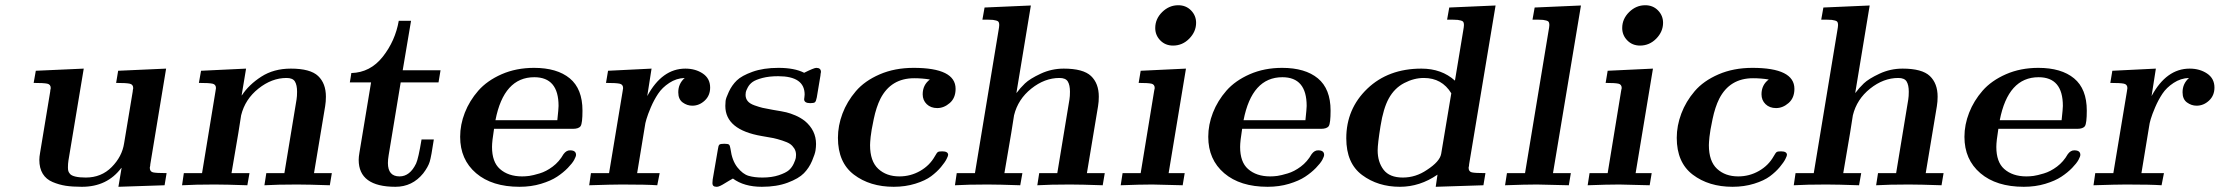

<svg xmlns="http://www.w3.org/2000/svg" viewBox="-20 -715 8566 741"><path d="M109.9 -395 118.2 -441.9 303.2 -450.2 244.1 -95.2Q242.2 -83 242.2 -68.8Q242.2 -60.1 243.7 -54.9Q245.1 -49.8 250.5 -43.5Q255.9 -37.1 271.5 -33.4Q287.1 -29.8 311 -29.8Q371.1 -29.8 411.1 -70.3Q451.2 -110.8 459 -162.1L492.2 -361.8Q492.2 -364.7 492.7 -367.4Q493.2 -370.1 493.7 -372.1Q494.1 -374 494.1 -375Q494.1 -389.2 480.5 -392.1Q466.8 -395 428.2 -395L436 -441.9L621.1 -450.2L560.1 -81.1Q560.1 -78.1 559.6 -75Q559.1 -71.8 558.6 -70.3Q558.1 -68.8 558.1 -67.9Q558.1 -52.7 570.6 -49.8Q583 -46.9 623 -46.9L615.2 0L437 5.9L449.2 -66.9H448.2Q393.6 5.9 296.4 5.9Q295.9 5.9 294.9 5.9Q259.8 5.9 233.9 2Q208 -2 183.1 -12.5Q158.2 -22.9 145 -44.4Q131.8 -65.9 131.8 -98.1Q131.8 -109.4 134.8 -126L173.8 -361.8Q173.8 -364.7 174.3 -367.4Q174.8 -370.1 175.3 -372.1Q175.8 -374 175.8 -375Q175.8 -389.2 162.4 -392.1Q148.9 -395 109.9 -395Z M682.6 0 689.5 -46.9H759.8L811.5 -361.8Q813.5 -371.6 813.5 -375Q813.5 -389.2 800 -392.1Q786.6 -395 747.6 -395L755.9 -441.9L929.7 -450.2L912.6 -347.2H913.6Q940.4 -388.2 988.5 -419.2Q1036.6 -450.2 1102.5 -450.2Q1177.7 -450.2 1207.8 -421.6Q1237.8 -393.1 1237.8 -341.8Q1237.8 -322.8 1234.9 -305.2L1191.9 -46.9H1260.7L1252.9 0Q1168.9 -2.9 1126.5 -2.9Q1049.3 -2.9 1000.5 0L1007.8 -46.9H1077.6L1124.5 -331.1Q1126.5 -343.3 1126.5 -360.8Q1126.5 -386.7 1118.2 -400.4Q1109.9 -414.1 1085.9 -414.1Q1028.8 -414.1 977.3 -373Q925.8 -332 910.6 -270Q907.7 -245.1 873.5 -46.9H942.9L934.6 0Q850.6 -2.9 808.6 -2.9Q731.4 -2.9 682.6 0Z M1330.1 -397Q1330.1 -397 1333 -414.1Q1335.9 -431.2 1335.9 -433.1Q1409.2 -435.1 1457.3 -496.1Q1505.4 -557.1 1519 -634.8H1566.4L1534.2 -443.8H1680.2L1672.4 -397H1526.4L1480 -116.2Q1477.1 -99.1 1477.1 -85.9Q1477.1 -34.2 1522 -34.2Q1562 -34.2 1585.9 -84Q1594.7 -103 1606.9 -176.8H1654.3Q1644.5 -110.8 1638.4 -90.8Q1632.3 -70.8 1613.3 -45.9Q1571.3 5.9 1506.3 5.9Q1364.3 5.9 1364.3 -98.1Q1364.3 -109.4 1367.2 -126L1412.1 -397Z M1755.9 -187Q1755.9 -233.9 1773.9 -280Q1792 -326.2 1825.9 -365Q1859.9 -403.8 1916 -428.5Q1972.2 -453.1 2041 -453.1Q2129.9 -453.1 2179 -412.6Q2228 -372.1 2228 -288.1Q2228 -239.3 2220.9 -228.5Q2213.9 -217.8 2190.9 -217.8H1886.7Q1878.9 -169.9 1878.9 -147.9Q1878.9 -89.8 1909.2 -63Q1941.4 -34.2 1995.1 -34.2Q2008.3 -34.2 2022.7 -36.1Q2037.1 -38.1 2062.5 -45.7Q2087.9 -53.2 2113 -72Q2138.2 -90.8 2154.8 -120.1Q2166 -135.3 2180.2 -134.8Q2203.1 -134.8 2203.1 -117.2Q2203.1 -111.3 2196 -98.1Q2189 -85 2171.4 -66.9Q2153.8 -48.8 2129.9 -33Q2106 -17.1 2067.9 -5.6Q2029.8 5.9 1984.9 5.9Q1878.9 5.9 1817.4 -46.6Q1755.9 -99.1 1755.9 -187ZM1892.1 -251H2130.9Q2135.7 -295.9 2135.7 -306.2Q2135.7 -417 2042 -417Q1924.3 -417 1892.1 -251Z M2253.9 0 2260.7 -46.9H2330.6L2382.8 -361.8Q2384.8 -371.6 2384.8 -375Q2384.8 -389.2 2371.3 -392.1Q2357.9 -395 2318.8 -395L2326.7 -441.9L2494.6 -450.2L2478 -344.2Q2535.2 -450.2 2625 -450.2Q2664.1 -450.2 2692.4 -431.2Q2720.7 -412.1 2720.7 -377Q2720.7 -346.2 2699.7 -326.7Q2678.7 -307.1 2651.9 -307.1Q2631.8 -307.1 2614.7 -319.6Q2597.7 -332 2597.7 -358.9Q2597.7 -392.1 2622.6 -414.1Q2590.3 -413.1 2563 -395Q2535.6 -377 2519.8 -353Q2503.9 -329.1 2491.9 -301Q2480 -272.9 2474.9 -255.4Q2469.7 -237.8 2468.8 -228L2439 -46.9H2525.9L2516.6 0Q2477.5 -2.9 2379.9 -2.9Q2343.8 -2.9 2253.9 0Z M2729.5 -7.8 2730.5 -22 2750.5 -138.2Q2752.4 -153.3 2756.3 -156.7Q2760.3 -160.2 2775.4 -160.2Q2790.5 -160.2 2793.9 -156.5Q2797.4 -152.8 2799.3 -140.1Q2805.2 -95.2 2825.9 -69.1Q2846.7 -43 2869.1 -36.4Q2891.6 -29.8 2922.4 -29.8Q2958.5 -29.8 2985.6 -38.8Q3012.7 -47.9 3024.7 -58.3Q3036.6 -68.8 3043.5 -84Q3050.3 -99.1 3051.3 -105.5Q3052.2 -111.8 3052.2 -117.2Q3052.2 -131.3 3045.4 -142.1Q3038.6 -152.8 3029.1 -159.4Q3019.5 -166 2999 -172.6Q2978.5 -179.2 2964.6 -182.1Q2950.7 -185.1 2920.4 -189.9Q2779.3 -213.9 2779.3 -306.2Q2779.3 -314.9 2780.3 -325.4Q2781.2 -335.9 2793 -361.1Q2804.7 -386.2 2823.5 -404.5Q2842.3 -422.9 2884.3 -438Q2926.3 -453.1 2984.4 -453.1Q3046.4 -453.1 3083.5 -434.1Q3121.6 -453.1 3130.4 -453.1Q3148.4 -453.1 3148.4 -437Q3148.4 -436 3147.9 -434.6Q3147.5 -433.1 3147 -429.9Q3146.5 -426.8 3146.5 -423.8L3132.3 -338.9Q3129.4 -323.7 3125 -320.3Q3120.6 -316.9 3107.4 -316.9Q3083.5 -316.9 3083.5 -332Q3083.5 -333 3084.5 -340.1Q3085.4 -347.2 3085.4 -350.1Q3085.4 -420.9 2983.4 -420.9Q2948.2 -420.9 2922.4 -414.1Q2896.5 -407.2 2884.5 -398.7Q2872.6 -390.1 2866 -377.7Q2859.4 -365.2 2858.4 -359.6Q2857.4 -354 2857.4 -349.1Q2857.4 -335 2865.5 -325Q2873.5 -314.9 2892.1 -308.3Q2910.6 -301.8 2923.1 -298.8Q2935.5 -295.9 2963.4 -291Q2999.5 -285.2 3014.9 -281.5Q3030.3 -277.8 3049.8 -269.5Q3069.3 -261.2 3086.4 -248Q3129.4 -211.9 3129.4 -159.2Q3129.4 -147.9 3127.4 -134.5Q3125.5 -121.1 3114 -94Q3102.5 -66.9 3082.5 -46.4Q3062.5 -25.9 3020 -10Q2977.5 5.9 2920.4 5.9Q2851.6 5.9 2808.6 -25.9Q2805.7 -23.9 2793.9 -17.6Q2782.2 -11.2 2779.3 -8.8Q2756.3 5.9 2747.1 5.9Q2747.1 5.9 2746.6 5.9Q2746.1 5.9 2745.6 5.9Q2729.5 5.9 2729.5 -7.8Z M3213.9 -183.1Q3213.9 -230 3231.4 -276.6Q3249 -323.2 3283 -363Q3316.9 -402.8 3375 -428Q3433.1 -453.1 3505.9 -453.1Q3668 -453.1 3668 -372.1Q3668 -336.9 3645.5 -317.4Q3623 -297.9 3597.2 -297.9Q3572.3 -297.9 3556.6 -313Q3541 -328.1 3541 -351.1Q3541 -387.2 3568.8 -408.2Q3539.1 -413.1 3508.3 -413.1Q3418.5 -413.1 3377.9 -334Q3361.8 -301.8 3352.1 -255.4Q3342.3 -209 3340.1 -186.5Q3337.9 -164.1 3337.9 -154.8Q3337.9 -92.8 3369.4 -63.5Q3400.9 -34.2 3451.2 -34.2Q3494.1 -34.2 3531 -55.2Q3567.9 -76.2 3587.9 -111.8Q3595.7 -126 3599.9 -128.4Q3604 -130.9 3616.2 -130.9Q3639.2 -130.9 3639.2 -117.2Q3639.2 -113.3 3633.1 -101.1Q3627 -88.9 3611.6 -70.3Q3596.2 -51.8 3573.7 -34.9Q3551.3 -18.1 3512.7 -6.1Q3474.1 5.9 3429.2 5.9Q3337.4 5.9 3275.6 -41Q3213.9 -87.9 3213.9 -183.1Z M3665.5 0 3672.4 -46.9H3742.7L3833.5 -596.2Q3836.4 -612.3 3836.4 -618.2Q3836.4 -629.4 3831.5 -632.8Q3826.7 -636.2 3812.5 -638.2Q3801.3 -639.2 3771.5 -639.2L3779.8 -686L3958.5 -693.8L3902.8 -356.9H3903.8Q3917 -375 3935.8 -393.1Q3954.6 -411.1 3996.6 -430.7Q4038.6 -450.2 4085.4 -450.2Q4160.6 -450.2 4190.7 -421.6Q4220.7 -393.1 4220.7 -341.8Q4220.7 -322.8 4217.8 -305.2L4174.8 -46.9H4243.7L4235.8 0Q4151.9 -2.9 4109.4 -2.9Q4032.2 -2.9 3983.4 0L3990.7 -46.9H4060.5L4107.4 -331.1Q4109.4 -343.3 4109.4 -360.8Q4109.4 -386.7 4101.1 -400.4Q4092.8 -414.1 4068.8 -414.1Q4011.7 -414.1 3960.2 -373Q3908.7 -332 3893.6 -270Q3890.6 -245.1 3856.4 -46.9H3925.8L3917.5 0Q3833.5 -2.9 3791.5 -2.9Q3714.4 -2.9 3665.5 0Z M4305.2 0 4312.5 -46.9H4382.3L4434.1 -362.8Q4434.1 -364.7 4435.3 -369.4Q4436.5 -374 4436.5 -375Q4436.5 -389.2 4423.8 -392.1Q4411.1 -395 4374.5 -395L4382.3 -441.9L4557.1 -450.2L4490.2 -46.9H4552.2L4544.4 0Q4448.2 -2.9 4427.2 -2.9Q4380.4 -2.9 4305.2 0ZM4438.5 -606.9Q4438.5 -642.1 4465.3 -668.5Q4492.2 -694.8 4527.3 -694.8Q4557.1 -694.8 4576.7 -674.8Q4596.2 -654.8 4596.2 -627Q4596.2 -592.8 4569.8 -565.9Q4543.5 -539.1 4507.3 -539.1Q4477.5 -539.1 4458 -559.1Q4438.5 -579.1 4438.5 -606.9Z M4643.1 -187Q4643.1 -233.9 4661.1 -280Q4679.2 -326.2 4713.1 -365Q4747.1 -403.8 4803.2 -428.5Q4859.4 -453.1 4928.2 -453.1Q5017.1 -453.1 5066.2 -412.6Q5115.2 -372.1 5115.2 -288.1Q5115.2 -239.3 5108.2 -228.5Q5101.1 -217.8 5078.1 -217.8H4773.9Q4766.1 -169.9 4766.1 -147.9Q4766.1 -89.8 4796.4 -63Q4828.6 -34.2 4882.3 -34.2Q4895.5 -34.2 4909.9 -36.1Q4924.3 -38.1 4949.7 -45.7Q4975.1 -53.2 5000.2 -72Q5025.4 -90.8 5042 -120.1Q5053.2 -135.3 5067.4 -134.8Q5090.3 -134.8 5090.3 -117.2Q5090.3 -111.3 5083.3 -98.1Q5076.2 -85 5058.6 -66.9Q5041 -48.8 5017.1 -33Q4993.2 -17.1 4955.1 -5.6Q4917 5.9 4872.1 5.9Q4766.1 5.9 4704.6 -46.6Q4643.1 -99.1 4643.1 -187ZM4779.3 -251H5018.1Q5022.9 -295.9 5022.9 -306.2Q5022.9 -417 4929.2 -417Q4811.5 -417 4779.3 -251Z M5175.8 -181.2Q5175.8 -294.9 5256.8 -372.6Q5337.9 -450.2 5465.8 -450.2Q5543.9 -450.2 5595.2 -403.8L5627 -596.2Q5629.9 -612.3 5629.9 -618.2Q5629.9 -629.4 5625 -632.8Q5620.1 -636.2 5606 -638.2Q5594.7 -639.2 5564.9 -639.2L5573.2 -686L5752 -693.8L5649.9 -81.1Q5649.9 -78.1 5649.4 -75Q5648.9 -71.8 5648.4 -70.3Q5647.9 -68.8 5647.9 -67.9Q5647.9 -52.7 5660.4 -49.8Q5672.9 -46.9 5712.9 -46.9L5705.1 0L5521 5.9L5527.8 -41Q5460 5.9 5382.8 5.9Q5297.9 5.9 5236.8 -39.6Q5175.8 -85 5175.8 -181.2ZM5296.9 -134.8Q5296.9 -89.8 5319.8 -59.8Q5342.8 -29.8 5394 -29.8Q5443.8 -29.8 5486.8 -59.1Q5536.6 -91.3 5542 -121.1L5581.1 -355Q5544.9 -414.1 5475.1 -414.1Q5437 -414.1 5399.4 -394.5Q5361.8 -375 5339.8 -335Q5318.8 -296.9 5307.9 -228.3Q5296.9 -159.7 5296.9 -134.8Z M5788.6 0 5795.9 -46.9H5865.7L5956.5 -596.2Q5959.5 -612.3 5959.5 -618.2Q5959.5 -629.4 5954.6 -632.8Q5949.7 -636.2 5935.5 -638.2Q5924.3 -639.2 5894.5 -639.2L5902.8 -686L6081.5 -693.8L5973.6 -46.9H6042.5L6034.7 0Q5932.6 -2.9 5911.6 -2.9Q5866.7 -2.9 5788.6 0Z M6107.4 0 6114.7 -46.9H6184.6L6236.3 -362.8Q6236.3 -364.7 6237.5 -369.4Q6238.8 -374 6238.8 -375Q6238.8 -389.2 6226.1 -392.1Q6213.4 -395 6176.8 -395L6184.6 -441.9L6359.4 -450.2L6292.5 -46.9H6354.5L6346.7 0Q6250.5 -2.9 6229.5 -2.9Q6182.6 -2.9 6107.4 0ZM6240.7 -606.9Q6240.7 -642.1 6267.6 -668.5Q6294.4 -694.8 6329.6 -694.8Q6359.4 -694.8 6378.9 -674.8Q6398.4 -654.8 6398.4 -627Q6398.4 -592.8 6372.1 -565.9Q6345.7 -539.1 6309.6 -539.1Q6279.8 -539.1 6260.3 -559.1Q6240.7 -579.1 6240.7 -606.9Z M6451.2 -183.1Q6451.2 -230 6468.8 -276.6Q6486.3 -323.2 6520.3 -363Q6554.2 -402.8 6612.3 -428Q6670.4 -453.1 6743.2 -453.1Q6905.3 -453.1 6905.3 -372.1Q6905.3 -336.9 6882.8 -317.4Q6860.4 -297.9 6834.5 -297.9Q6809.6 -297.9 6793.9 -313Q6778.3 -328.1 6778.3 -351.1Q6778.3 -387.2 6806.2 -408.2Q6776.4 -413.1 6745.6 -413.1Q6655.8 -413.1 6615.2 -334Q6599.1 -301.8 6589.4 -255.4Q6579.6 -209 6577.4 -186.5Q6575.2 -164.1 6575.2 -154.8Q6575.2 -92.8 6606.7 -63.5Q6638.2 -34.2 6688.5 -34.2Q6731.4 -34.2 6768.3 -55.2Q6805.2 -76.2 6825.2 -111.8Q6833 -126 6837.2 -128.4Q6841.3 -130.9 6853.5 -130.9Q6876.5 -130.9 6876.5 -117.2Q6876.5 -113.3 6870.4 -101.1Q6864.3 -88.9 6848.9 -70.3Q6833.5 -51.8 6811 -34.9Q6788.6 -18.1 6750 -6.1Q6711.4 5.9 6666.5 5.9Q6574.7 5.9 6512.9 -41Q6451.2 -87.9 6451.2 -183.1Z M6902.8 0 6909.7 -46.9H6980L7070.8 -596.2Q7073.7 -612.3 7073.7 -618.2Q7073.7 -629.4 7068.8 -632.8Q7064 -636.2 7049.8 -638.2Q7038.6 -639.2 7008.8 -639.2L7017.1 -686L7195.8 -693.8L7140.1 -356.9H7141.1Q7154.3 -375 7173.1 -393.1Q7191.9 -411.1 7233.9 -430.7Q7275.9 -450.2 7322.8 -450.2Q7397.9 -450.2 7428 -421.6Q7458 -393.1 7458 -341.8Q7458 -322.8 7455.1 -305.2L7412.1 -46.9H7481L7473.1 0Q7389.2 -2.9 7346.7 -2.9Q7269.5 -2.9 7220.7 0L7228 -46.9H7297.9L7344.7 -331.1Q7346.7 -343.3 7346.7 -360.8Q7346.7 -386.7 7338.4 -400.4Q7330.1 -414.1 7306.2 -414.1Q7249 -414.1 7197.5 -373Q7146 -332 7130.9 -270Q7127.9 -245.1 7093.8 -46.9H7163.1L7154.8 0Q7070.8 -2.9 7028.8 -2.9Q6951.7 -2.9 6902.8 0Z M7561.5 -187Q7561.5 -233.9 7579.6 -280Q7597.7 -326.2 7631.6 -365Q7665.5 -403.8 7721.7 -428.5Q7777.8 -453.1 7846.7 -453.1Q7935.5 -453.1 7984.6 -412.6Q8033.7 -372.1 8033.7 -288.1Q8033.7 -239.3 8026.6 -228.5Q8019.5 -217.8 7996.6 -217.8H7692.4Q7684.6 -169.9 7684.6 -147.9Q7684.6 -89.8 7714.8 -63Q7747.1 -34.2 7800.8 -34.2Q7814 -34.2 7828.4 -36.1Q7842.8 -38.1 7868.2 -45.7Q7893.6 -53.2 7918.7 -72Q7943.8 -90.8 7960.4 -120.1Q7971.7 -135.3 7985.8 -134.8Q8008.8 -134.8 8008.8 -117.2Q8008.8 -111.3 8001.7 -98.1Q7994.6 -85 7977.1 -66.9Q7959.5 -48.8 7935.5 -33Q7911.6 -17.1 7873.5 -5.6Q7835.4 5.9 7790.5 5.9Q7684.6 5.9 7623 -46.6Q7561.5 -99.1 7561.5 -187ZM7697.8 -251H7936.5Q7941.4 -295.9 7941.4 -306.2Q7941.4 -417 7847.7 -417Q7730 -417 7697.8 -251Z M8059.6 0 8066.4 -46.9H8136.2L8188.5 -361.8Q8190.4 -371.6 8190.4 -375Q8190.4 -389.2 8177 -392.1Q8163.6 -395 8124.5 -395L8132.3 -441.9L8300.3 -450.2L8283.7 -344.2Q8340.8 -450.2 8430.7 -450.2Q8469.7 -450.2 8498 -431.2Q8526.4 -412.1 8526.4 -377Q8526.4 -346.2 8505.4 -326.7Q8484.4 -307.1 8457.5 -307.1Q8437.5 -307.1 8420.4 -319.6Q8403.3 -332 8403.3 -358.9Q8403.3 -392.1 8428.2 -414.1Q8396 -413.1 8368.7 -395Q8341.3 -377 8325.4 -353Q8309.6 -329.1 8297.6 -301Q8285.6 -272.9 8280.5 -255.4Q8275.4 -237.8 8274.4 -228L8244.6 -46.9H8331.5L8322.3 0Q8283.2 -2.9 8185.5 -2.9Q8149.4 -2.9 8059.6 0Z"/></svg>

Font: CMU Serif Extra
Style: BoldSlanted
Weight: 700
Italic angle: -9.46001°
Version: Version 0.7.0